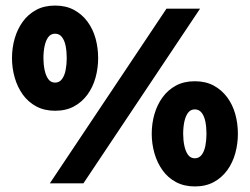

<svg xmlns="http://www.w3.org/2000/svg" viewBox="-20 -656 894 687"><path d="M177.1 -259.7Q138.9 -259.7 109.7 -275.3Q80.6 -291 61.5 -317.7Q42.4 -344.4 32.6 -378.5Q22.9 -412.5 22.9 -447.9Q22.9 -484.7 32.6 -518.4Q42.4 -552.1 61.5 -578.5Q80.6 -604.9 109.4 -620.5Q138.2 -636.1 177.1 -636.1Q216 -636.1 244.8 -620.5Q273.6 -604.9 293.1 -578.5Q312.5 -552.1 321.9 -518.4Q331.2 -484.7 331.2 -447.9Q331.2 -412.5 321.9 -378.5Q312.5 -344.4 293.1 -317.7Q273.6 -291 244.8 -275.3Q216 -259.7 177.1 -259.7ZM177.1 -360.4Q192.4 -360.4 201.7 -372.9Q211.1 -385.4 214.9 -405.6Q218.8 -425.7 218.8 -447.9Q218.8 -471.5 214.9 -491.3Q211.1 -511.1 201.7 -523.3Q192.4 -535.4 177.1 -535.4Q161.8 -535.4 152.8 -523.3Q143.8 -511.1 139.6 -491.3Q135.4 -471.5 135.4 -447.9Q135.4 -425.7 139.6 -405.6Q143.8 -385.4 152.8 -372.9Q161.8 -360.4 177.1 -360.4ZM158.3 0 575.7 -625H695.8L278.5 0ZM677.1 11.1Q638.9 11.1 609.7 -4.5Q580.6 -20.1 561.5 -46.9Q542.4 -73.6 532.6 -107.6Q522.9 -141.7 522.9 -177.1Q522.9 -213.9 532.6 -247.6Q542.4 -281.2 561.5 -307.6Q580.6 -334 609.4 -349.7Q638.2 -365.3 677.1 -365.3Q716 -365.3 744.8 -349.7Q773.6 -334 793.1 -307.6Q812.5 -281.2 821.9 -247.6Q831.2 -213.9 831.2 -177.1Q831.2 -141.7 821.9 -107.6Q812.5 -73.6 793.1 -46.9Q773.6 -20.1 744.8 -4.5Q716 11.1 677.1 11.1ZM677.1 -89.6Q692.4 -89.6 701.7 -102.1Q711.1 -114.6 714.9 -134.7Q718.8 -154.9 718.8 -177.1Q718.8 -200.7 714.9 -220.5Q711.1 -240.3 701.7 -252.4Q692.4 -264.6 677.1 -264.6Q661.8 -264.6 652.8 -252.4Q643.8 -240.3 639.6 -220.5Q635.4 -200.7 635.4 -177.1Q635.4 -154.9 639.6 -134.7Q643.8 -114.6 652.8 -102.1Q661.8 -89.6 677.1 -89.6Z"/></svg>

Font: Afacad Flux ExtraBold
Style: Regular
Weight: 800
Designer: Kristian Moeller
Foundry: Dicotype
Version: Version 1.100